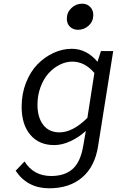

<svg xmlns="http://www.w3.org/2000/svg" viewBox="-20 -784 640 1031"><path d="M398.9 -624Q372.6 -624 355.7 -640.4Q338.9 -656.7 338.9 -683.1Q338.9 -717.3 363.3 -740.7Q387.7 -764.2 420.9 -764.2Q447.3 -764.2 464.1 -747.1Q481 -730 481 -703.1Q481 -669.4 456.5 -646.7Q432.1 -624 398.9 -624ZM244.1 227.1Q127.4 227.1 64 132.8L111.8 83Q160.6 161.1 254.9 161.1Q327.1 161.1 369.6 123.8Q412.1 86.4 426.8 0L440.9 -81.1Q405.3 -47.9 359.6 -26.4Q314 -4.9 271 -4.9Q189.9 -4.9 143.1 -59.8Q96.2 -114.7 96.2 -210.9Q96.2 -280.3 119.6 -339.8Q143.1 -399.4 181.2 -438.5Q219.2 -477.5 267.3 -499.8Q315.4 -522 365.2 -522Q444.8 -522 503.9 -452.1V-453.1L522 -509.8H587.9L506.8 0Q489.7 110.4 421.4 168.7Q353 227.1 244.1 227.1ZM299.8 -73.2Q370.1 -73.2 449.2 -150.9L486.8 -392.1Q435.1 -453.1 368.2 -453.1Q333.5 -453.1 299.8 -436Q266.1 -418.9 239.7 -389.2Q213.4 -359.4 197.3 -315.4Q181.2 -271.5 181.2 -222.2Q181.2 -153.3 212.2 -113.3Q243.2 -73.2 299.8 -73.2Z"/></svg>

Font: Office Code Pro D Italic
Style: Regular
Weight: 400
Italic angle: -9°
Designer: Nathan Rutzky & Paul D. Hunt
Foundry: Adobe Systems Incorporated
Version: Version 1.004;PS 001.004;hotconv 1.0.70;makeotf.lib2.5.58329